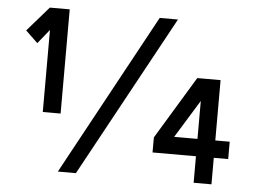

<svg xmlns="http://www.w3.org/2000/svg" viewBox="-51 -767 1107 837"><g transform="rotate(5 503.0 -348.5)"><path d="M221 -247H143V-606L93 -544L40 -595L134 -703H221ZM695 -700 310 6H231L615 -700ZM966 -113H903V3H825V-113H635V-179L801 -453H903V-189H966ZM825 -189V-355L723 -189Z"/></g></svg>

Font: Kulim Park
Style: Bold
Weight: 700
Designer: Noponies / Dale Sattler
Foundry: Noponies
Version: Version 1.000; ttfautohint (v1.8.3)